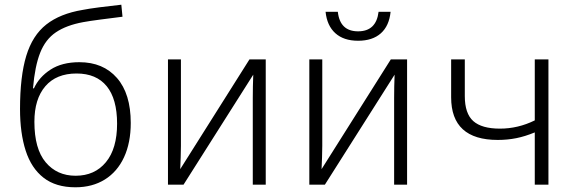

<svg xmlns="http://www.w3.org/2000/svg" viewBox="-20 -784 2440 815"><path d="M300 11Q217 11 165 -29.5Q113 -70 89 -144.5Q65 -219 65 -321Q65 -460 91.5 -547Q118 -634 176.5 -680Q235 -726 331 -742Q356 -747 402 -753Q448 -759 495 -764L500 -713Q452 -707 406 -701Q360 -695 333 -690Q262 -677 217.5 -647Q173 -617 150.5 -560Q128 -503 120 -409H124Q146 -457 194.5 -488.5Q243 -520 317 -520Q418 -520 476.5 -453Q535 -386 535 -262Q535 -178 506.5 -116.5Q478 -55 425 -22Q372 11 300 11ZM301 -38Q382 -38 429.5 -95.5Q477 -153 477 -259Q477 -364 433 -418Q389 -472 305 -472Q219 -472 172.5 -418Q126 -364 126 -267Q126 -152 174 -95Q222 -38 301 -38Z M693 0V-532H748V-165Q748 -141 747 -116Q746 -91 745 -66L1039 -532H1108V0H1053V-368Q1053 -392 1053.5 -417.5Q1054 -443 1055 -467L759 0Z M1293 0V-532H1348V-165Q1348 -141 1347 -116Q1346 -91 1345 -66L1639 -532H1708V0H1653V-368Q1653 -392 1653.5 -417.5Q1654 -443 1655 -467L1359 0ZM1500 -611Q1439 -611 1403.5 -643Q1368 -675 1362 -734H1414Q1423 -651 1500 -651Q1577 -651 1587 -734H1638Q1632 -674 1596.5 -642.5Q1561 -611 1500 -611Z M2250 0V-222Q2209 -205 2171.5 -197.5Q2134 -190 2093 -190Q1895 -190 1895 -371V-532H1953V-376Q1953 -302 1989 -270Q2025 -238 2102 -238Q2179 -238 2250 -273V-532H2308V0Z"/></svg>

Font: Noto Sans Mono Light
Style: Regular
Weight: 300
Designer: Monotype Design Team
Foundry: Monotype Imaging Inc.
Version: Version 2.014; ttfautohint (v1.8.4.7-5d5b)